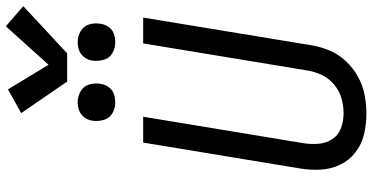

<svg xmlns="http://www.w3.org/2000/svg" viewBox="-320 -912 1240 639"><g transform="rotate(-90 299.5 -592.0)"><path d="M241 8Q272 8 303.5 2Q335 -4 364 -20Q393 -36 416 -60.5Q439 -85 451.5 -115Q464 -145 469 -176L561 -735H475L385 -189Q381 -164 370 -140.5Q359 -117 338 -99.5Q317 -82 292 -75Q267 -68 243 -68Q217 -68 193.5 -76.5Q170 -85 156.5 -105.5Q143 -126 141 -151Q139 -176 143 -202L231 -735H145L59 -214Q53 -179 55 -144Q57 -109 71.5 -79Q86 -49 112.5 -28.5Q139 -8 172.5 0Q206 8 241 8ZM479 -828Q493 -828 506.5 -832.5Q520 -837 529 -849Q538 -861 540 -875Q544 -895 538.5 -914Q533 -933 516 -943Q499 -953 479 -953Q465 -953 451.5 -948Q438 -943 429 -931Q420 -919 418 -905Q415 -885 420.5 -866Q426 -847 442.5 -837.5Q459 -828 479 -828ZM279 -828Q293 -828 306.5 -832.5Q320 -837 329 -849Q338 -861 340 -875Q344 -895 338.5 -914Q333 -933 316 -943Q299 -953 279 -953Q265 -953 251.5 -948Q238 -943 229 -931Q220 -919 218 -905Q215 -885 220.5 -866Q226 -847 242.5 -837.5Q259 -828 279 -828ZM348 -988H442L599 -1134L532 -1192L404 -1050L322 -1185L243 -1141Z"/></g></svg>

Font: Iosevka Sparkle Oblique
Style: Regular
Weight: 400
Italic angle: -9°
Designer: Belleve Invis
Foundry: Belleve Invis
Version: Version 4.5.0; ttfautohint (v1.8.3)